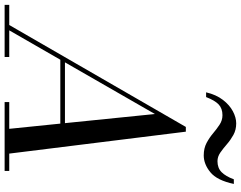

<svg xmlns="http://www.w3.org/2000/svg" viewBox="-168 -894 1017 810"><g transform="rotate(90 340.0 -488.5)"><path d="M420.5 -919Q392 -919 375 -902.8Q358 -886.5 344 -850H324Q334 -892.5 355.8 -920.8Q377.5 -949 404 -963Q430.5 -977 455 -977Q482.5 -977 504 -965Q525.5 -953 543.2 -937.5Q561 -922 578.2 -910Q595.5 -898 614.5 -898Q643 -898 660.5 -915Q678 -932 691 -967H710.5Q695.5 -896 661.2 -868Q627 -840 590 -840Q560 -840 537.5 -852Q515 -864 496.8 -879.5Q478.5 -895 460.2 -907Q442 -919 420.5 -919ZM-45 -19.5H40L470 -764.5H490L582.5 -19.5H655.5V0H365V-19.5H478L456 -235H186.5L62.5 -19.5H175V0H-45ZM415.5 -634 197.5 -254.5H454Z"/></g></svg>

Font: Bodoni* 11pt
Style: Italic
Weight: 400
Italic angle: -13°
Version: Version 2.3